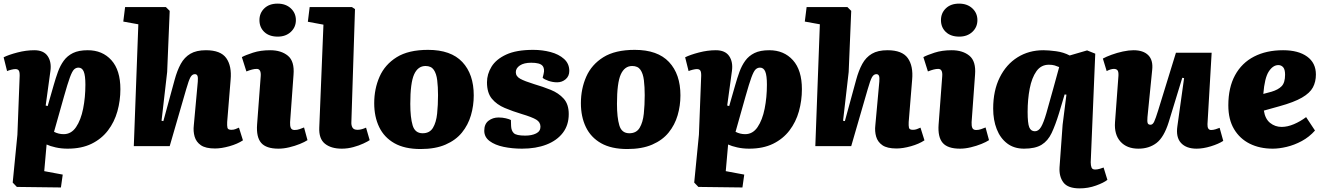

<svg xmlns="http://www.w3.org/2000/svg" viewBox="-20 -806 7311 1059"><path d="M88 -375Q90 -404 85 -414.5Q80 -425 65 -425Q56 -425 42 -421.5Q28 -418 19 -414L0 -490Q28 -504 76 -516.5Q124 -529 169 -529Q221 -529 243 -496.5Q265 -464 258 -414L232 -224L243 -221L276 -336Q287 -375 299.5 -409.5Q312 -444 331.5 -471Q351 -498 382.5 -513.5Q414 -529 464 -529Q545 -529 594.5 -474Q644 -419 644 -314Q644 -251 627.5 -192Q611 -133 575.5 -86.5Q540 -40 485 -13Q430 14 353 14Q318 14 287 7Q256 0 237 -9L224 138L326 157L316 228L73 225L50 201L76 -63ZM413 -433Q399 -433 388.5 -423Q378 -413 365.5 -379Q353 -345 333 -274L278 -79Q303 -66 331 -66Q373 -66 399.5 -105Q426 -144 438.5 -206.5Q451 -269 451 -339Q451 -389 442 -411Q433 -433 413 -433Z M1320 -32Q1290 -12 1245.5 0.5Q1201 13 1166 13Q1114 13 1088 -5Q1062 -23 1053.5 -52.5Q1045 -82 1049 -115L1071 -356Q1073 -379 1069 -388Q1065 -397 1055 -397Q1040 -397 1030.5 -380Q1021 -363 1007 -314L916 0H718L743 -672L660 -687L670 -767H895L916 -746L902 -409L871 -140L881 -138L943 -365Q957 -417 977 -453.5Q997 -490 1030 -509.5Q1063 -529 1116 -529Q1197 -529 1228 -485.5Q1259 -442 1252 -366L1233 -133Q1232 -113 1234.5 -101.5Q1237 -90 1256 -90Q1268 -90 1277.5 -93.5Q1287 -97 1298 -102Z M1411 -695Q1411 -734 1438 -760Q1465 -786 1511 -786Q1556 -786 1584 -760Q1612 -734 1612 -695Q1612 -656 1584 -630Q1556 -604 1512 -604Q1465 -604 1438 -629.5Q1411 -655 1411 -695ZM1418 -386Q1421 -426 1396 -426Q1384 -426 1370.5 -422.5Q1357 -419 1339 -412L1314 -491Q1334 -502 1375.5 -515.5Q1417 -529 1470 -529Q1531 -529 1568 -498.5Q1605 -468 1599 -394L1580 -132Q1579 -112 1584 -100.5Q1589 -89 1605 -89Q1619 -89 1632 -93.5Q1645 -98 1657 -103L1676 -33Q1661 -23 1634 -12Q1607 -1 1575.5 6.5Q1544 14 1516 14Q1448 14 1420.5 -18Q1393 -50 1398 -119Z M1764 -670 1678 -686 1688 -767H1921L1938 -756L1918 -132Q1917 -115 1924 -102.5Q1931 -90 1952 -90Q1964 -90 1976 -93.5Q1988 -97 1999 -102L2019 -33Q2009 -26 1984.5 -14.5Q1960 -3 1928.5 5.5Q1897 14 1865 14Q1806 14 1772 -13.5Q1738 -41 1741 -103Z M2300 16Q2212 16 2155.5 -16Q2099 -48 2071.5 -105Q2044 -162 2044 -237Q2044 -316 2073.5 -383Q2103 -450 2168 -490.5Q2233 -531 2341 -531Q2467 -531 2530 -464Q2593 -397 2593 -280Q2593 -223 2577.5 -170Q2562 -117 2528 -75Q2494 -33 2437.5 -8.5Q2381 16 2300 16ZM2311 -71Q2350 -71 2368 -101Q2386 -131 2391 -179Q2396 -227 2396 -281Q2396 -327 2391.5 -363.5Q2387 -400 2372.5 -421Q2358 -442 2327 -442Q2285 -442 2264 -395.5Q2243 -349 2243 -233Q2243 -158 2256 -114.5Q2269 -71 2311 -71Z M2877 -58Q2913 -58 2937 -70Q2961 -82 2961 -107Q2961 -132 2938 -146Q2915 -160 2858 -177Q2808 -192 2764 -210.5Q2720 -229 2693 -261.5Q2666 -294 2666 -352Q2666 -397 2691 -438Q2716 -479 2772 -505Q2828 -531 2921 -531Q2971 -531 3016.5 -519Q3062 -507 3091 -481Q3120 -455 3120 -415Q3120 -386 3100 -369Q3080 -352 3053 -352Q3029 -352 3005.5 -360Q2982 -368 2973 -377L2978 -397Q2986 -428 2971.5 -444Q2957 -460 2910 -460Q2870 -460 2847.5 -445Q2825 -430 2825 -408Q2825 -385 2849.5 -371.5Q2874 -358 2926 -342Q2974 -328 3017.5 -310.5Q3061 -293 3089 -262Q3117 -231 3117 -177Q3117 -116 3084.5 -73.5Q3052 -31 2994 -8.5Q2936 14 2859 14Q2805 14 2757.5 4Q2710 -6 2680.5 -28Q2651 -50 2651 -85Q2651 -122 2674.5 -140Q2698 -158 2730 -158Q2751 -158 2770 -153.5Q2789 -149 2798 -144L2799 -111Q2800 -85 2814 -71.5Q2828 -58 2877 -58Z M3440 16Q3352 16 3295.5 -16Q3239 -48 3211.5 -105Q3184 -162 3184 -237Q3184 -316 3213.5 -383Q3243 -450 3308 -490.5Q3373 -531 3481 -531Q3607 -531 3670 -464Q3733 -397 3733 -280Q3733 -223 3717.5 -170Q3702 -117 3668 -75Q3634 -33 3577.5 -8.5Q3521 16 3440 16ZM3451 -71Q3490 -71 3508 -101Q3526 -131 3531 -179Q3536 -227 3536 -281Q3536 -327 3531.5 -363.5Q3527 -400 3512.5 -421Q3498 -442 3467 -442Q3425 -442 3404 -395.5Q3383 -349 3383 -233Q3383 -158 3396 -114.5Q3409 -71 3451 -71Z M3847 -375Q3849 -404 3844 -414.5Q3839 -425 3824 -425Q3815 -425 3801 -421.5Q3787 -418 3778 -414L3759 -490Q3787 -504 3835 -516.5Q3883 -529 3928 -529Q3980 -529 4002 -496.5Q4024 -464 4017 -414L3991 -224L4002 -221L4035 -336Q4046 -375 4058.5 -409.5Q4071 -444 4090.5 -471Q4110 -498 4141.5 -513.5Q4173 -529 4223 -529Q4304 -529 4353.5 -474Q4403 -419 4403 -314Q4403 -251 4386.5 -192Q4370 -133 4334.5 -86.5Q4299 -40 4244 -13Q4189 14 4112 14Q4077 14 4046 7Q4015 0 3996 -9L3983 138L4085 157L4075 228L3832 225L3809 201L3835 -63ZM4172 -433Q4158 -433 4147.5 -423Q4137 -413 4124.5 -379Q4112 -345 4092 -274L4037 -79Q4062 -66 4090 -66Q4132 -66 4158.5 -105Q4185 -144 4197.5 -206.5Q4210 -269 4210 -339Q4210 -389 4201 -411Q4192 -433 4172 -433Z M5079 -32Q5049 -12 5004.5 0.5Q4960 13 4925 13Q4873 13 4847 -5Q4821 -23 4812.5 -52.5Q4804 -82 4808 -115L4830 -356Q4832 -379 4828 -388Q4824 -397 4814 -397Q4799 -397 4789.5 -380Q4780 -363 4766 -314L4675 0H4477L4502 -672L4419 -687L4429 -767H4654L4675 -746L4661 -409L4630 -140L4640 -138L4702 -365Q4716 -417 4736 -453.5Q4756 -490 4789 -509.5Q4822 -529 4875 -529Q4956 -529 4987 -485.5Q5018 -442 5011 -366L4992 -133Q4991 -113 4993.5 -101.5Q4996 -90 5015 -90Q5027 -90 5036.5 -93.5Q5046 -97 5057 -102Z M5170 -695Q5170 -734 5197 -760Q5224 -786 5270 -786Q5315 -786 5343 -760Q5371 -734 5371 -695Q5371 -656 5343 -630Q5315 -604 5271 -604Q5224 -604 5197 -629.5Q5170 -655 5170 -695ZM5177 -386Q5180 -426 5155 -426Q5143 -426 5129.5 -422.5Q5116 -419 5098 -412L5073 -491Q5093 -502 5134.5 -515.5Q5176 -529 5229 -529Q5290 -529 5327 -498.5Q5364 -468 5358 -394L5339 -132Q5338 -112 5343 -100.5Q5348 -89 5364 -89Q5378 -89 5391 -93.5Q5404 -98 5416 -103L5435 -33Q5420 -23 5393 -12Q5366 -1 5334.5 6.5Q5303 14 5275 14Q5207 14 5179.5 -18Q5152 -50 5157 -119Z M5996 89Q5996 107 6000.5 118Q6005 129 6020 129Q6033 129 6046 125Q6059 121 6067 118L6088 186Q6068 202 6025 217.5Q5982 233 5935 233Q5870 233 5845.5 200.5Q5821 168 5824 117L5841 -118L5862 -284L5852 -285L5821 -181Q5801 -116 5780.5 -72.5Q5760 -29 5725 -7.5Q5690 14 5628 14Q5573 14 5535 -15Q5497 -44 5477.5 -94Q5458 -144 5458 -207Q5458 -306 5494 -378.5Q5530 -451 5592.5 -490Q5655 -529 5735 -529Q5763 -529 5804.5 -523.5Q5846 -518 5880 -500L5976 -528L6021 -510ZM5688 -82Q5708 -82 5722 -105.5Q5736 -129 5751 -180.5Q5766 -232 5789 -316L5822 -436Q5810 -441 5797.5 -445Q5785 -449 5765 -449Q5722 -449 5696.5 -413Q5671 -377 5659.5 -317.5Q5648 -258 5648 -189Q5648 -126 5657 -104Q5666 -82 5688 -82Z M6063 -483Q6081 -493 6111 -504Q6141 -515 6173.5 -522Q6206 -529 6232 -529Q6286 -529 6313.5 -501.5Q6341 -474 6335 -420L6309 -160Q6307 -137 6310 -127.5Q6313 -118 6326 -118Q6338 -118 6346 -135Q6354 -152 6368 -197L6466 -515H6663L6640 -121Q6639 -89 6660 -89Q6672 -89 6684.5 -93Q6697 -97 6707 -101L6727 -29Q6701 -12 6658.5 1Q6616 14 6580 14Q6523 14 6494 -17.5Q6465 -49 6474 -110L6511 -375L6501 -377L6426 -132Q6400 -49 6359 -17.5Q6318 14 6259 14Q6195 14 6160 -25Q6125 -64 6130 -132L6149 -389Q6150 -411 6143.5 -418.5Q6137 -426 6124 -426Q6107 -426 6084 -414Z M7057 -529Q7141 -529 7189.5 -494Q7238 -459 7238 -395Q7238 -355 7221.5 -324Q7205 -293 7161 -267.5Q7117 -242 7037 -220L6951 -196Q6958 -150 6985.5 -128Q7013 -106 7049 -106Q7081 -106 7116.5 -121Q7152 -136 7184 -160L7233 -86Q7201 -50 7160 -28Q7119 -6 7077 4Q7035 14 7000 14Q6928 14 6873 -13.5Q6818 -41 6786.5 -94Q6755 -147 6755 -225Q6755 -323 6792 -391Q6829 -459 6897 -494Q6965 -529 7057 -529ZM7068 -394Q7068 -423 7057.5 -435Q7047 -447 7031 -447Q7001 -447 6978 -411.5Q6955 -376 6948 -288L6993 -300Q7030 -311 7049 -330.5Q7068 -350 7068 -394Z"/></svg>

Font: Literata 12pt ExtraBold
Style: Italic
Weight: 800
Italic angle: -2°
Designer: Latin by Veronika Burian and Jose Scaglione. Greek by Irene Vlachou. Cyrillic by Vera Evstafieva
Foundry: TypeTogether
Version: Version 3.002